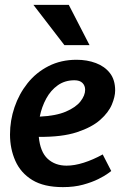

<svg xmlns="http://www.w3.org/2000/svg" viewBox="-20 -755 506 787"><path d="M294 -510Q337 -510 373 -496.5Q409 -483 430.5 -455.5Q452 -428 452 -384Q452 -359 438.5 -326.5Q425 -294 390.5 -263.5Q356 -233 295 -213Q234 -193 139 -194Q145 -132 175.5 -104Q206 -76 253 -76Q285 -76 323 -88Q361 -100 401 -122L436 -54Q436 -54 422.5 -44Q409 -34 383 -21Q357 -8 320.5 2Q284 12 238 12Q160 12 112.5 -17Q65 -46 43 -95.5Q21 -145 21 -204Q21 -261 39.5 -315.5Q58 -370 93 -414Q128 -458 179 -484Q230 -510 294 -510ZM285 -426Q246 -426 217 -405.5Q188 -385 169.5 -351Q151 -317 143 -277Q209 -280 250 -297.5Q291 -315 310 -339.5Q329 -364 329 -387Q329 -404 318 -415Q307 -426 285 -426ZM262 -735 347 -570H244L117 -735Z"/></svg>

Font: Rosario
Style: Bold Italic
Weight: 700
Italic angle: -8.05°
Designer: Hector Gatti
Foundry: Omnibus Type
Version: Version 1.101; ttfautohint (v1.8.1.43-b0c9)